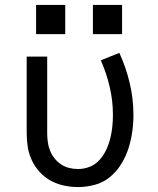

<svg xmlns="http://www.w3.org/2000/svg" viewBox="-20 -749 640 777"><path d="M296 8Q267 8 239 2Q211 -4 186 -17.5Q161 -31 141.5 -52Q122 -73 109.5 -99Q97 -125 92.5 -153Q88 -181 88 -210V-520H171V-210Q171 -192 173.5 -174Q176 -156 182.5 -139.5Q189 -123 200.5 -108.5Q212 -94 227 -84Q242 -74 259.5 -69.5Q277 -65 296 -65Q320 -65 343 -74Q366 -83 382.5 -101.5Q399 -120 409.5 -142Q420 -164 426 -188Q432 -212 434.5 -236Q437 -260 437 -285Q437 -341 424 -397Q411 -453 388 -505L463 -535Q490 -476 505 -412.5Q520 -349 520 -284Q520 -249 515 -214.5Q510 -180 499.5 -147.5Q489 -115 470.5 -85Q452 -55 425.5 -33Q399 -11 365 -1.5Q331 8 296 8ZM356 -611V-729H474V-611ZM126 -611V-729H244V-611Z"/></svg>

Font: Nova
Style: Regular
Weight: 400
Monospace: yes
Designer: Belleve Invis
Foundry: Belleve Invis
Version: Version 24.1.4; ttfautohint (v1.8.4)